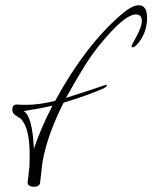

<svg xmlns="http://www.w3.org/2000/svg" viewBox="-20 -671 580 731"><path d="M110 40Q85 40 85 23Q86 22 92 -37Q92 -41 92.5 -51.5Q93 -62 93 -81Q93 -185 59 -219Q58 -220 53 -223Q48 -226 38 -233Q27 -240 27 -254Q27 -273 44 -273Q47 -273 51.5 -272.5Q56 -272 63 -272H83Q129 -272 190 -287Q304 -497 442 -616Q483 -651 508 -651Q540 -651 540 -603Q540 -554 512 -514Q495 -491 485 -491Q481 -491 481 -495Q481 -499 500 -533Q520 -570 520 -591Q520 -616 497 -616Q461 -616 389 -535Q364 -507 342 -478Q320 -449 301 -418Q282 -387 264.5 -357Q247 -327 231 -298Q236 -300 256.5 -306.5Q277 -313 314 -325Q383 -348 383 -348Q387 -348 387 -346Q387 -340 369 -332Q338 -319 301.5 -306Q265 -293 222 -280Q160 -157 142 -55Q140 -42 138 -22.5Q136 -3 133 23Q131 40 110 40ZM109 -105Q122 -143 139.5 -184Q157 -225 180 -269Q140 -259 70 -248Q103 -230 109 -105ZM85 21V23Q85 23 85 21Z"/></svg>

Font: Ruthie
Style: Regular
Weight: 400
Designer: Robert E. Leuschke
Foundry: Robert E. Leuschke
Version: Version 1.012